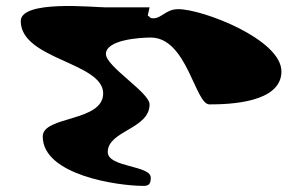

<svg xmlns="http://www.w3.org/2000/svg" viewBox="-20 -705 990 629"><path d="M470 -681H324C287 -681 48 -706 48 -636C48 -510 318 -501 318 -399C318 -305 120 -326 120 -258C120 -131 367 -96 450 -96C468 -96 474 -103 474 -123C474 -164 333 -156 333 -207C333 -277 470 -282 470 -363C470 -402 327 -487 327 -528C327 -575 439 -582 474 -582C593 -582 619 -363 666 -363C731 -363 902 -368 902 -471C902 -576 644 -675 564 -675C523 -675 510 -645 482 -645C470 -645 473 -649 464 -654Z"/></svg>

Font: CISF Camouflage Kit
Style: Regular
Weight: 400
Designer: Robert Jablonski, Jasper
Foundry: Cannot Into Space Fonts
Version: Version 1.27